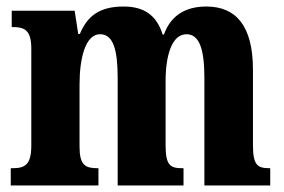

<svg xmlns="http://www.w3.org/2000/svg" viewBox="-20 -569 870 589"><path d="M13 0H282V-53H279C242 -53 224 -62 224 -119V-309C224 -391 242 -464 287 -464C328 -464 341 -415 341 -329V0H543V-53H539C502 -53 488 -62 488 -124V-321C488 -398 507 -464 552 -464C593 -464 607 -415 607 -329V0H809V-53H807C770 -53 756 -62 756 -124V-355C756 -491 703 -549 613 -549C544 -549 502 -517 483 -463H479C460 -524 420 -549 359 -549C282 -549 247 -517 225 -465H220L209 -536H16V-486H19C55 -486 76 -477 76 -420V-122C76 -62 55 -53 18 -53H13Z"/></svg>

Font: Noto Serif Devanagari ExtraCondensed ExtraBold
Style: Regular
Weight: 800
Width: 2
Designer: Universal Thirst, Indian Type Foundry and the Monotype Design Team
Foundry: Monotype Imaging Inc.
Version: Version 2.004